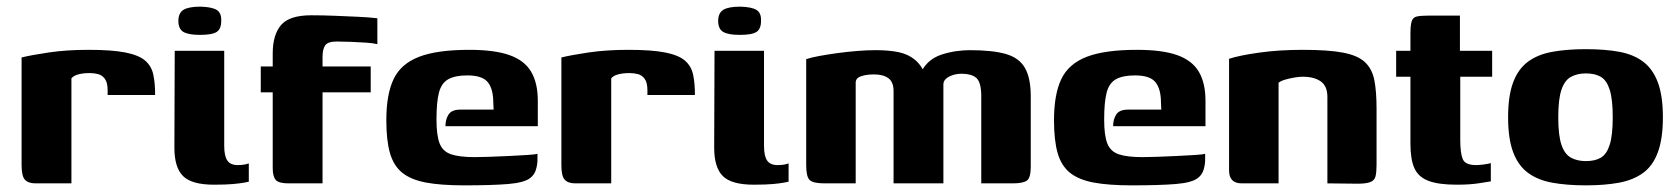

<svg xmlns="http://www.w3.org/2000/svg" viewBox="-20 -552 5058 578"><path d="M195 0H87Q65 0 55 -11Q45 -22 45 -55V-379Q73 -386 126.5 -394Q180 -402 247 -402Q317 -402 357.5 -394Q398 -386 417 -369.5Q436 -353 441.5 -327.5Q447 -302 447 -266H304V-280Q304 -304 295.5 -315Q287 -326 275 -329Q263 -332 250 -332Q230 -332 215.5 -328Q201 -324 195 -316Z M624 4Q557 4 531 -22Q505 -48 505 -107L506 -399H655V-113Q655 -82 664.5 -68.5Q674 -55 696 -55Q709 -55 718 -57Q727 -59 729 -60V-5Q725 -4 714 -2Q703 0 682 2Q661 4 624 4ZM582 -447Q547 -447 532 -456Q517 -465 517 -489Q517 -513 532.5 -522.5Q548 -532 584 -532Q618 -531 632.5 -522Q647 -513 646 -489Q646 -465 632.5 -456Q619 -447 582 -447Z M765 -352H801V-391Q801 -447 826 -476.5Q851 -506 917 -506Q952 -506 988 -504.5Q1024 -503 1057.5 -501.5Q1091 -500 1116 -497V-419Q1105 -422 1083.5 -423.5Q1062 -425 1037.5 -426Q1013 -427 994 -427Q967 -427 959 -415.5Q951 -404 951 -381V-352H1096V-274H951V0H848Q819 0 810 -10.5Q801 -21 801 -46V-274H765Z M1377 6Q1307 6 1262 -2.5Q1217 -11 1191 -32Q1165 -53 1154 -91Q1143 -129 1143 -190Q1143 -268 1165 -314Q1187 -360 1241.5 -381Q1296 -402 1393 -402Q1469 -402 1514 -386Q1559 -370 1579 -336Q1599 -302 1599 -249V-172H1321Q1321 -193 1330.5 -207.5Q1340 -222 1366 -222H1466L1465 -243Q1465 -284 1448.5 -304.5Q1432 -325 1387 -325Q1350 -325 1329.5 -313.5Q1309 -302 1301.5 -273.5Q1294 -245 1294 -192Q1294 -144 1303.5 -120Q1313 -96 1338 -87.5Q1363 -79 1409 -79Q1426 -79 1455 -80Q1484 -81 1514.5 -82.5Q1545 -84 1568.5 -85.5Q1592 -87 1598 -89V-71Q1598 -57 1593.5 -41.5Q1589 -26 1576 -16Q1558 -2 1509.5 2Q1461 6 1377 6Z M1820 0H1712Q1690 0 1680 -11Q1670 -22 1670 -55V-379Q1698 -386 1751.5 -394Q1805 -402 1872 -402Q1942 -402 1982.5 -394Q2023 -386 2042 -369.5Q2061 -353 2066.5 -327.5Q2072 -302 2072 -266H1929V-280Q1929 -304 1920.5 -315Q1912 -326 1900 -329Q1888 -332 1875 -332Q1855 -332 1840.5 -328Q1826 -324 1820 -316Z M2249 4Q2182 4 2156 -22Q2130 -48 2130 -107L2131 -399H2280V-113Q2280 -82 2289.5 -68.5Q2299 -55 2321 -55Q2334 -55 2343 -57Q2352 -59 2354 -60V-5Q2350 -4 2339 -2Q2328 0 2307 2Q2286 4 2249 4ZM2207 -447Q2172 -447 2157 -456Q2142 -465 2142 -489Q2142 -513 2157.5 -522.5Q2173 -532 2209 -532Q2243 -531 2257.5 -522Q2272 -513 2271 -489Q2271 -465 2257.5 -456Q2244 -447 2207 -447Z M2462 0Q2428 0 2417.5 -10Q2407 -20 2407 -55V-374Q2422 -379 2446.5 -383.5Q2471 -388 2500 -392Q2529 -396 2559.5 -398.5Q2590 -401 2616 -401Q2656 -401 2685 -395Q2714 -389 2734.5 -372Q2755 -355 2769 -321L2748 -322Q2757 -348 2774 -364Q2791 -380 2814 -387.5Q2837 -395 2859 -398Q2881 -401 2899 -401Q2968 -401 3008 -389.5Q3048 -378 3065.5 -347.5Q3083 -317 3083 -262V-50Q3083 -17 3071.5 -8.5Q3060 0 3029 0H2934Q2934 -67 2934 -133.5Q2934 -200 2934 -267Q2933 -306 2918.5 -318Q2904 -330 2875 -330Q2861 -330 2848.5 -326Q2836 -322 2828 -315Q2820 -308 2820 -298V0H2670V-278Q2670 -305 2654.5 -316.5Q2639 -328 2611 -328Q2595 -328 2583 -325.5Q2571 -323 2564 -318.5Q2557 -314 2556 -305V0Z M3387 6Q3317 6 3272 -2.5Q3227 -11 3201 -32Q3175 -53 3164 -91Q3153 -129 3153 -190Q3153 -268 3175 -314Q3197 -360 3251.5 -381Q3306 -402 3403 -402Q3479 -402 3524 -386Q3569 -370 3589 -336Q3609 -302 3609 -249V-172H3331Q3331 -193 3340.5 -207.5Q3350 -222 3376 -222H3476L3475 -243Q3475 -284 3458.5 -304.5Q3442 -325 3397 -325Q3360 -325 3339.5 -313.5Q3319 -302 3311.5 -273.5Q3304 -245 3304 -192Q3304 -144 3313.5 -120Q3323 -96 3348 -87.5Q3373 -79 3419 -79Q3436 -79 3465 -80Q3494 -81 3524.5 -82.5Q3555 -84 3578.5 -85.5Q3602 -87 3608 -89V-71Q3608 -57 3603.5 -41.5Q3599 -26 3586 -16Q3568 -2 3519.5 2Q3471 6 3387 6Z M3718 0Q3680 0 3680 -39V-375Q3710 -385 3770 -393.5Q3830 -402 3902 -402Q3979 -402 4023.5 -393.5Q4068 -385 4089.5 -364.5Q4111 -344 4117.5 -310Q4124 -276 4124 -225V-56Q4124 -34 4121 -21.5Q4118 -9 4105.5 -4Q4093 1 4067 1L3976 0V-260Q3976 -293 3956 -307Q3936 -321 3902 -321Q3890 -321 3876 -318.5Q3862 -316 3849.5 -312.5Q3837 -309 3829 -303V0Z M4365 4Q4311 4 4280.5 -7.5Q4250 -19 4238 -45.5Q4226 -72 4226 -119V-321H4183V-399H4226V-450Q4226 -475 4229.5 -487Q4233 -499 4244 -502Q4255 -505 4279 -505H4375Q4375 -501 4375 -495Q4375 -489 4375 -480V-399H4472V-321H4376V-131Q4376 -91 4383.5 -73Q4391 -55 4424 -55Q4433 -55 4447.5 -57Q4462 -59 4468 -61V-6Q4461 -5 4433.5 -0.5Q4406 4 4365 4Z M4754 6Q4697 6 4653 -2Q4609 -10 4579.5 -32Q4550 -54 4535 -94.5Q4520 -135 4520 -199Q4520 -263 4535 -303.5Q4550 -344 4579.5 -366Q4609 -388 4653 -396Q4697 -404 4754 -404Q4812 -404 4855 -396Q4898 -388 4927 -366Q4956 -344 4971 -303.5Q4986 -263 4986 -199Q4986 -135 4971 -94Q4956 -53 4926.5 -31.5Q4897 -10 4854 -2Q4811 6 4754 6ZM4754 -67Q4782 -67 4799.5 -77.5Q4817 -88 4826 -116.5Q4835 -145 4835 -199Q4835 -253 4826 -281.5Q4817 -310 4799.5 -320.5Q4782 -331 4754 -331Q4728 -331 4709 -320.5Q4690 -310 4680.5 -281.5Q4671 -253 4671 -199Q4671 -145 4680.5 -116.5Q4690 -88 4709 -77.5Q4728 -67 4754 -67Z"/></svg>

Font: r_Genos
Style: Bold
Weight: 700
Designer: Robert E. Leuschke
Foundry: Robert E. Leuschke
Version: Version 2.000;June 29, 2024;FontCreator 14.0.0.2814 32-bit